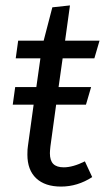

<svg xmlns="http://www.w3.org/2000/svg" viewBox="-20 -676 391 708"><path d="M211 -461 196 -355H316L297 -290H187L166 -137Q164 -119 164 -111Q164 -84 176.5 -71.5Q189 -59 215 -59Q249 -59 293 -81L320 -23Q266 12 205 12Q146 12 113.5 -18.5Q81 -49 81 -106Q81 -127 83 -138L104 -290H27L36 -355H114L129 -461H38L47 -526H141L173 -649L238 -656L220 -526H347L328 -461Z"/></svg>

Font: Fira Sans Book
Style: Italic
Weight: 350
Italic angle: -8°
Designer: bBox Type GmbH & Carrois Corporate GbR & Edenspiekermann AG
Foundry: bBox Type GmbH & Carrois Corporate GbR & Edenspiekermann AG
Version: Version 4.301